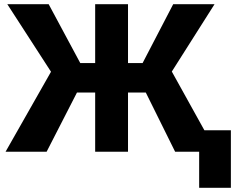

<svg xmlns="http://www.w3.org/2000/svg" viewBox="-20 -731 1138 925"><path d="M290.5 -285.2 15.1 -710.9H214.4L366.7 -427.2H487.3L467.8 -285.2ZM364.3 -311.5 204.6 0H6.8L232.4 -397ZM596.7 -710.9V0H438.5V-710.9ZM1013.7 -710.9 743.7 -285.2H565.9L545.9 -427.2H667L814.5 -710.9ZM823.7 0 669.4 -311.5 801.8 -397 1022 0ZM1092.3 -103.5V173.8H939.5V-103.5Z"/></svg>

Font: Roboto ExtraBold
Style: Regular
Weight: 800
Designer: Christian Robertson
Foundry: Google
Version: Version 3.009; 2024